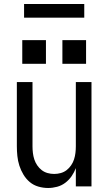

<svg xmlns="http://www.w3.org/2000/svg" viewBox="-20 -929 540 957"><path d="M220 8Q195 8 171 1Q147 -6 128.5 -21.5Q110 -37 97 -58.5Q84 -80 76.5 -103.5Q69 -127 66.5 -151.5Q64 -176 64 -200V-520H142V-200Q142 -183 144 -166.5Q146 -150 151 -134.5Q156 -119 165.5 -105Q175 -91 188 -81Q201 -71 217 -66.5Q233 -62 250 -62Q267 -62 283 -66.5Q299 -71 312 -81Q325 -91 334.5 -105Q344 -119 349 -134.5Q354 -150 356 -166.5Q358 -183 358 -200V-520H436V0H358V-91Q350 -70 337 -51Q324 -32 305.5 -18Q287 -4 264.5 2Q242 8 220 8ZM291 -611V-729H409V-611ZM91 -611V-729H209V-611ZM100 -841V-909H400V-841Z"/></svg>

Font: Iosevka SS04
Style: Regular
Weight: 400
Monospace: yes
Designer: Belleve Invis
Foundry: Belleve Invis
Version: Version 19.0.0; ttfautohint (v1.8.4)